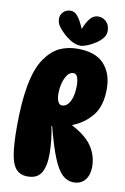

<svg xmlns="http://www.w3.org/2000/svg" viewBox="-102 -999 696 1065"><g transform="rotate(10 246.5 -466.5)"><path d="M131 7Q90 7 66.5 -18.5Q43 -44 34 -102Q25 -160 25 -257Q25 -537 100 -644Q137 -697 182 -718Q227 -739 283 -739Q384 -739 432 -686.5Q480 -634 480 -548Q480 -451 436.5 -397Q393 -343 326 -317V-315Q408 -272 441.5 -220.5Q475 -169 475 -108Q475 -61 452 -33Q429 -5 387 -5Q353 -5 325 -30.5Q297 -56 271.5 -118.5Q246 -181 217 -292H213Q220 -264 225 -219Q230 -174 230 -137Q230 -67 207.5 -30Q185 7 131 7ZM250 -414Q278 -414 295.5 -447Q313 -480 313 -538Q313 -566 305.5 -584Q298 -602 283 -602Q264 -602 250 -584Q236 -566 228 -537Q220 -508 220 -474Q220 -448 228 -431Q236 -414 250 -414ZM294 -758Q274 -758 250.5 -769Q227 -780 199 -805Q177 -825 164 -844Q151 -863 151 -885Q151 -908 167 -924Q183 -940 208 -940Q230 -940 247.5 -919Q265 -898 285 -851Q300 -890 319 -912.5Q338 -935 364 -935Q391 -935 410 -916Q429 -897 429 -865Q429 -844 417 -827.5Q405 -811 383 -795Q358 -778 333 -768Q308 -758 294 -758Z"/></g></svg>

Font: DynaPuff Condensed
Style: Bold
Weight: 700
Width: 3
Designer: Toshi Omagari, Jennifer Daniel
Foundry: Google Fonts
Version: Version 2.000; ttfautohint (v1.8.4.7-5d5b)